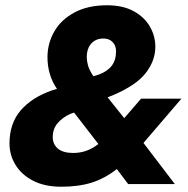

<svg xmlns="http://www.w3.org/2000/svg" viewBox="-20 -698 712 728"><path d="M212 10Q150 10 106 -12.5Q62 -35 39 -72.5Q16 -110 16 -154Q16 -230 58.5 -279.5Q101 -329 179 -356L196 -361Q177 -389 168.5 -419Q160 -449 160 -481Q160 -533 185.5 -578Q211 -623 262 -650.5Q313 -678 386 -678Q446 -678 487 -655.5Q528 -633 548.5 -597Q569 -561 569 -521Q569 -468 532.5 -421Q496 -374 406 -336L388 -329L451 -250L515 -324H668L524 -156L643 0H466L423 -57Q377 -21 327.5 -5.5Q278 10 212 10ZM258 -118Q283 -118 306.5 -126Q330 -134 353 -152L261 -271L246 -266Q216 -252 198 -230.5Q180 -209 180 -178Q180 -151 199.5 -134.5Q219 -118 258 -118ZM334 -409 354 -415Q387 -427 403.5 -448.5Q420 -470 420 -504Q420 -525 407 -538.5Q394 -552 372 -552Q352 -552 338 -543Q324 -534 316.5 -518.5Q309 -503 309 -481Q309 -468 313.5 -450.5Q318 -433 334 -409Z"/></svg>

Font: Gantari ExtraBold
Style: Italic
Weight: 800
Italic angle: -10°
Designer: Anugrah Pasau
Foundry: Lafontype
Version: Version 1.000